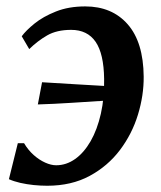

<svg xmlns="http://www.w3.org/2000/svg" viewBox="-20 -584 516 614"><path d="M252.5 -563.5Q338 -563.5 388.2 -506.5Q438.5 -449.5 439.5 -339Q440 -279 421.2 -217.5Q402.5 -156 363.8 -104.5Q325 -53 266.8 -21.5Q208.5 10 131 10Q110.5 10 88 7.8Q65.5 5.5 44.8 0.8Q24 -4 8.5 -11L37 -126H57Q70 -104 87.8 -88.2Q105.5 -72.5 124.5 -64Q143.5 -55.5 159.5 -55.5Q192 -55.5 220.2 -75.5Q248.5 -95.5 269.8 -132.5Q291 -169.5 302.5 -220.2Q314 -271 313 -331.5Q312 -412 285.8 -450.2Q259.5 -488.5 207.5 -488.5Q161.5 -488.5 130.8 -470.8Q100 -453 73.5 -427L49.5 -468Q63 -486.5 90.5 -508.8Q118 -531 158.8 -547.2Q199.5 -563.5 252.5 -563.5ZM101 -250 114.5 -321Q170 -317.5 222 -314.5Q274 -311.5 333.5 -308L323.5 -262.5Q259.5 -258.5 205.5 -255Q151.5 -251.5 101 -250Z"/></svg>

Font: Merriweather 28pt SemiBold
Style: Italic
Weight: 600
Italic angle: -7.8°
Version: Version 2.101